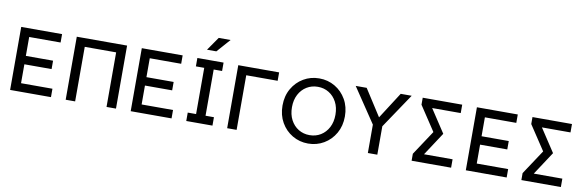

<svg xmlns="http://www.w3.org/2000/svg" viewBox="-54 -1274 5364 1758"><g transform="rotate(10 2628.5 -395.5)"><path d="M409.2 -332H156.2V-507.8H448.2V-585.9H68.4V0H448.2V-78.1H156.2V-253.9H409.2Z M1052.7 -585.9H585V0H672.9V-507.3H964.8V0H1052.7Z M1530.3 -332H1277.3V-507.8H1569.3V-585.9H1189.5V0H1569.3V-78.1H1277.3V-253.9H1530.3Z M1706.1 -585.9V-507.8H1783.7V-78.1H1706.1V0H1949.7V-78.1H1871.6V-507.8H1949.7V-585.9ZM1866.7 -675.8H1779.8L1866.7 -800.8H1977.1Z M2174.3 -253.9V-507.8H2466.3V-585.9H2086.4V0H2174.3V-63.5Z M2839.4 -68.4Q2782.2 -68.4 2736.3 -96.4Q2690.4 -124.5 2663.8 -175Q2637.2 -225.6 2637.2 -293Q2637.2 -360.4 2663.8 -410.9Q2690.4 -461.4 2736.3 -489.5Q2782.2 -517.6 2839.4 -517.6Q2897 -517.6 2942.6 -489.5Q2988.3 -461.4 3014.9 -410.9Q3041.5 -360.4 3041.5 -293Q3041.5 -225.6 3014.9 -175Q2988.3 -124.5 2942.6 -96.4Q2897 -68.4 2839.4 -68.4ZM2839.4 -595.7Q2759.3 -595.7 2693.4 -556.9Q2627.4 -518.1 2588.4 -450Q2549.3 -381.8 2549.3 -293Q2549.3 -204.6 2588.4 -136.2Q2627.4 -67.9 2693.4 -29.1Q2759.3 9.8 2839.4 9.8Q2919.4 9.8 2985.4 -29.1Q3051.3 -67.9 3090.3 -136.2Q3129.4 -204.6 3129.4 -293Q3129.4 -381.8 3090.3 -450Q3051.3 -518.1 2985.4 -556.9Q2919.4 -595.7 2839.4 -595.7Z M3421.9 -223.1 3454.6 -222.7 3698.7 -585.9H3596.7L3438.5 -339.4L3280.3 -585.9H3178.2ZM3394.5 0H3482.4V-293H3394.5Z M4043.9 -293 3902.8 -507.8H4168.5V-585.9H3801.3V-521L3952.1 -293L3801.3 -64.9V0H4168.5V-78.1H3902.8Z M4646 -332H4393.1V-507.8H4685.1V-585.9H4305.2V0H4685.1V-78.1H4393.1V-253.9H4646Z M5064.5 -293 4923.3 -507.8H5189V-585.9H4821.8V-521L4972.7 -293L4821.8 -64.9V0H5189V-78.1H4923.3Z"/></g></svg>

Font: Giphurs SC
Style: Regular
Weight: 400
Version: Version 0.920